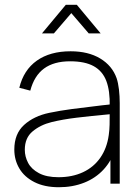

<svg xmlns="http://www.w3.org/2000/svg" viewBox="-20 -770 582 805"><path d="M156 -630 256 -750H302L402 -630H352L279 -715L206 -630ZM227 15Q166.5 15 124.2 -6.5Q82 -28 61 -63.8Q40 -99.5 40 -143Q40 -209 81 -246.2Q122 -283.5 187 -297Q233 -306.5 281.2 -312.8Q329.5 -319 408.5 -328.5Q422.5 -330 434.2 -331.2Q446 -332.5 455 -334L440 -324Q441.5 -389 425.8 -430.5Q410 -472 373 -492.5Q336 -513 274 -513Q206 -513 164.8 -482.8Q123.5 -452.5 107 -390L61 -402Q79 -476.5 134.5 -515.8Q190 -555 276 -555Q350 -555 400.2 -524.8Q450.5 -494.5 469 -442Q475.5 -422.5 478.8 -394.5Q482 -366.5 482 -338V0H443V-148L463 -147Q448.5 -96.5 414.8 -59.8Q381 -23 332.8 -4Q284.5 15 227 15ZM225 -27Q283 -27 328 -48Q373 -69 400.8 -109Q428.5 -149 436 -204Q439 -225 439.5 -247Q440 -269 440 -301.5V-310L462 -293L435 -290.5Q359 -283.5 301 -276.5Q243 -269.5 196 -258Q149.5 -246.5 116.8 -219.2Q84 -192 84 -142Q84 -113.5 97.8 -87.2Q111.5 -61 143.2 -44Q175 -27 225 -27Z"/></svg>

Font: Hauora
Style: Regular
Weight: 400
Designer: Wayne Shih
Foundry: WCYS
Version: Version 1.001